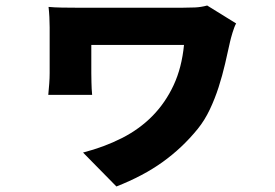

<svg xmlns="http://www.w3.org/2000/svg" viewBox="-20 -566 996 696"><path d="M836 -481Q833 -476 829.5 -467Q826 -458 823 -448Q820 -438 817.5 -429Q815 -420 814 -415Q806 -378 796 -335Q786 -292 772.5 -250Q759 -208 740.5 -169Q722 -130 697 -99Q641 -30 570 21Q499 72 402 110L281 -13Q358 -33 422 -65.5Q486 -98 533 -146Q580 -194 609.5 -257.5Q639 -321 647 -403H311V-301Q311 -293 311.5 -268Q312 -243 314 -222H155Q157 -243 158.5 -263Q160 -283 160 -301V-467Q160 -484 159 -504Q158 -524 156 -541Q176 -539 204.5 -538.5Q233 -538 261 -538H641Q665 -538 687 -539Q709 -540 731 -546Z"/></svg>

Font: Kinto Sans Black
Style: Regular
Weight: 900
Designer: Authors: Ryoko NISHIZUKA  (kana & ideographs); Paul D. Hunt (Latin, Greek & Cyrillic); Wenlong ZHANG  (bopomofo); Sandol
Foundry: Adobe Systems Incorporated, ookami Inc.
Version: Version 0.001